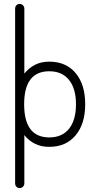

<svg xmlns="http://www.w3.org/2000/svg" viewBox="-20 -735 501 978"><path d="M80 223Q70 223 63.5 216Q57 209 57 199V-691Q57 -701 63.5 -708Q70 -715 80 -715Q90 -715 97 -708Q104 -701 104 -691V-360Q126 -388 157.5 -404.5Q189 -421 231 -421Q316 -421 365 -363Q414 -305 414 -204Q414 -104 365 -45.5Q316 13 231 13Q189 13 157.5 -3Q126 -19 104 -47V199Q104 209 97 216Q90 223 80 223ZM231 -35Q296 -35 331.5 -79Q367 -123 367 -204Q367 -284 331.5 -328Q296 -372 231 -372Q103 -372 103 -204Q103 -35 231 -35Z"/></svg>

Font: Zen Kurenaido
Style: ARC
Weight: 400
Designer: Yoshimichi Ohira
Foundry: Positype
Version: Version 1.001